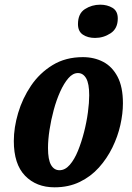

<svg xmlns="http://www.w3.org/2000/svg" viewBox="-20 -790 563 820"><path d="M213 10Q135 10 87 -39.5Q39 -89 39 -188Q39 -245 57.5 -307.5Q76 -370 112.5 -424Q149 -478 204.5 -512Q260 -546 334 -546Q382 -546 420.5 -526Q459 -506 482 -462.5Q505 -419 505 -349Q505 -305 494 -256Q483 -207 460 -160Q437 -113 402.5 -74.5Q368 -36 320.5 -13Q273 10 213 10ZM234 -63Q258 -63 278 -86Q298 -109 313 -146Q328 -183 339 -226Q350 -269 355.5 -310.5Q361 -352 361 -383Q361 -433 348 -455.5Q335 -478 313 -478Q291 -478 272 -456Q253 -434 237 -398.5Q221 -363 209.5 -320.5Q198 -278 191.5 -235.5Q185 -193 185 -158Q185 -108 198 -85.5Q211 -63 234 -63ZM386 -628Q355 -628 334 -642Q313 -656 313 -687Q313 -732 342.5 -751Q372 -770 408 -770Q438 -770 460.5 -756.5Q483 -743 483 -711Q483 -668 452.5 -648Q422 -628 386 -628Z"/></svg>

Font: Noto Serif ExtraCondensed ExtraBold
Style: Italic
Weight: 800
Width: 2
Italic angle: -12°
Designer: Monotype Design Team
Foundry: Monotype Imaging Inc.
Version: Version 2.013